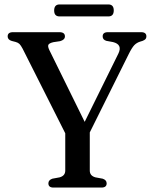

<svg xmlns="http://www.w3.org/2000/svg" viewBox="-20 -845 691 865"><path d="M460.5 -19Q460.5 0 437 0H221Q198 0 198 -19Q198 -34 216 -40L248.5 -46Q274 -53 274 -76.5V-244.5L82 -625.5Q74 -640.5 67.8 -646.8Q61.5 -653 50.5 -656L33 -660.5Q14.5 -666 14.5 -681Q14.5 -700 38.5 -700H247.5Q272.5 -700 272.5 -681Q272.5 -665.5 250.5 -659.5L220.5 -655Q201.5 -650.5 198 -643.2Q194.5 -636 202 -620L361.5 -296L513 -603Q533.5 -644.5 489 -655.5L459 -661Q442.5 -666 442.5 -681Q442.5 -700 466 -700H616Q639.5 -700 639.5 -681Q639.5 -674 635.8 -669.2Q632 -664.5 621.5 -660.5L613 -658Q596 -653 585 -641.5Q574 -630 559 -599.5L384.5 -248.5V-76.5Q384.5 -53 410 -46L442.5 -40Q460.5 -34 460.5 -19ZM224 -797.5Q224 -825 248.5 -825H468Q492.5 -825 492.5 -798Q492.5 -771 468 -771H248.5Q224 -771 224 -797.5Z"/></svg>

Font: Fraunces 72pt S050
Style: Regular
Weight: 400
Version: Version 1.000; ttfautohint (v1.8.3)